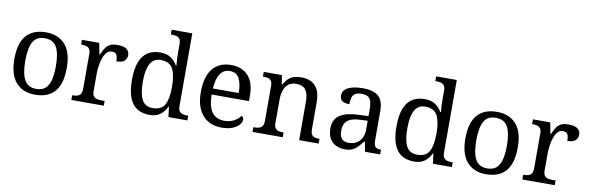

<svg xmlns="http://www.w3.org/2000/svg" viewBox="-52 -1217 5170 1685"><g transform="rotate(10 2533.5 -375.0)"><path d="M287 10Q179 10 117 -59Q55 -128 55 -269Q55 -409 114.5 -477.5Q174 -546 290 -546Q398 -546 460 -477.5Q522 -409 522 -269Q522 -128 462.5 -59Q403 10 287 10ZM289 -42Q339 -42 369 -67.5Q399 -93 412 -144Q425 -195 425 -269Q425 -381 394 -437Q363 -493 288 -493Q213 -493 182.5 -437Q152 -381 152 -269Q152 -157 183 -99.5Q214 -42 289 -42Z M610 0V-42H613Q636 -42 654.5 -47Q673 -52 684 -67.5Q695 -83 695 -114V-426Q695 -456 683.5 -470.5Q672 -485 653.5 -489.5Q635 -494 613 -494H610V-536H764L783 -437H788Q801 -467 816 -492Q831 -517 856 -531.5Q881 -546 925 -546Q980 -546 1006.5 -527Q1033 -508 1033 -473Q1033 -442 1011.5 -422Q990 -402 940 -402Q940 -430 935 -447Q930 -464 918.5 -472Q907 -480 887 -480Q859 -480 840 -458Q821 -436 810 -402Q799 -368 794 -331.5Q789 -295 789 -266V-109Q789 -80 800.5 -65.5Q812 -51 830.5 -46.5Q849 -42 871 -42H899V0Z M1307 10Q1241 10 1195.5 -19Q1150 -48 1126.5 -109.5Q1103 -171 1103 -267Q1103 -364 1126.5 -425.5Q1150 -487 1195.5 -516.5Q1241 -546 1307 -546Q1365 -546 1401.5 -521.5Q1438 -497 1460 -458H1466Q1463 -483 1461.5 -513.5Q1460 -544 1460 -568V-650Q1460 -680 1448.5 -694.5Q1437 -709 1418.5 -713.5Q1400 -718 1378 -718H1370V-760H1554V-110Q1554 -81 1565.5 -66Q1577 -51 1595.5 -46.5Q1614 -42 1636 -42H1644V0H1475L1464 -90H1460Q1438 -44 1402 -17Q1366 10 1307 10ZM1324 -54Q1402 -54 1431 -106.5Q1460 -159 1460 -267Q1460 -371 1431 -426.5Q1402 -482 1323 -482Q1279 -482 1252 -457Q1225 -432 1212.5 -384Q1200 -336 1200 -266Q1200 -160 1228.5 -107Q1257 -54 1324 -54Z M1949 10Q1840 10 1778.5 -62Q1717 -134 1717 -264Q1717 -404 1775 -475Q1833 -546 1939 -546Q2036 -546 2091.5 -486Q2147 -426 2147 -307V-261H1814Q1816 -152 1853.5 -102.5Q1891 -53 1963 -53Q2015 -53 2051.5 -74.5Q2088 -96 2106 -123Q2113 -120 2119 -111Q2125 -102 2125 -89Q2125 -69 2106 -46Q2087 -23 2048 -6.5Q2009 10 1949 10ZM2046 -315Q2046 -395 2021.5 -443.5Q1997 -492 1937 -492Q1882 -492 1851.5 -446.5Q1821 -401 1816 -315Z M2225 0V-42H2233Q2256 -42 2274.5 -47Q2293 -52 2304 -67.5Q2315 -83 2315 -114V-426Q2315 -456 2304 -470.5Q2293 -485 2275 -489.5Q2257 -494 2235 -494H2230V-536H2392L2405 -455H2410Q2431 -493 2454.5 -512.5Q2478 -532 2506 -539Q2534 -546 2566 -546Q2645 -546 2689.5 -499.5Q2734 -453 2734 -350V-114Q2734 -83 2743.5 -67.5Q2753 -52 2770 -47Q2787 -42 2809 -42H2814V0H2640V-345Q2640 -410 2615.5 -446Q2591 -482 2530 -482Q2485 -482 2458.5 -459.5Q2432 -437 2420.5 -400Q2409 -363 2409 -320V-109Q2409 -80 2420 -65.5Q2431 -51 2449 -46.5Q2467 -42 2489 -42H2494V0Z M3047 10Q3003 10 2967.5 -7.5Q2932 -25 2912 -60.5Q2892 -96 2892 -150Q2892 -230 2948.5 -268Q3005 -306 3120 -310L3203 -313V-373Q3203 -409 3197 -436.5Q3191 -464 3171 -480Q3151 -496 3110 -496Q3072 -496 3052 -482Q3032 -468 3025.5 -443.5Q3019 -419 3019 -387Q2977 -387 2955.5 -401.5Q2934 -416 2934 -450Q2934 -485 2958.5 -506Q2983 -527 3024 -536.5Q3065 -546 3114 -546Q3206 -546 3251.5 -507Q3297 -468 3297 -373V-114Q3297 -86 3303 -70.5Q3309 -55 3323 -48.5Q3337 -42 3359 -42H3362V0H3227L3211 -86H3203Q3182 -58 3162 -36.5Q3142 -15 3115.5 -2.5Q3089 10 3047 10ZM3070 -52Q3111 -52 3140.5 -69Q3170 -86 3186.5 -117.5Q3203 -149 3203 -191V-272L3139 -269Q3082 -267 3049.5 -252Q3017 -237 3003 -210.5Q2989 -184 2989 -145Q2989 -114 2998 -93.5Q3007 -73 3025 -62.5Q3043 -52 3070 -52Z M3664 10Q3598 10 3552.5 -19Q3507 -48 3483.5 -109.5Q3460 -171 3460 -267Q3460 -364 3483.5 -425.5Q3507 -487 3552.5 -516.5Q3598 -546 3664 -546Q3722 -546 3758.5 -521.5Q3795 -497 3817 -458H3823Q3820 -483 3818.5 -513.5Q3817 -544 3817 -568V-650Q3817 -680 3805.5 -694.5Q3794 -709 3775.5 -713.5Q3757 -718 3735 -718H3727V-760H3911V-110Q3911 -81 3922.5 -66Q3934 -51 3952.5 -46.5Q3971 -42 3993 -42H4001V0H3832L3821 -90H3817Q3795 -44 3759 -17Q3723 10 3664 10ZM3681 -54Q3759 -54 3788 -106.5Q3817 -159 3817 -267Q3817 -371 3788 -426.5Q3759 -482 3680 -482Q3636 -482 3609 -457Q3582 -432 3569.5 -384Q3557 -336 3557 -266Q3557 -160 3585.5 -107Q3614 -54 3681 -54Z M4306 10Q4198 10 4136 -59Q4074 -128 4074 -269Q4074 -409 4133.5 -477.5Q4193 -546 4309 -546Q4417 -546 4479 -477.5Q4541 -409 4541 -269Q4541 -128 4481.5 -59Q4422 10 4306 10ZM4308 -42Q4358 -42 4388 -67.5Q4418 -93 4431 -144Q4444 -195 4444 -269Q4444 -381 4413 -437Q4382 -493 4307 -493Q4232 -493 4201.5 -437Q4171 -381 4171 -269Q4171 -157 4202 -99.5Q4233 -42 4308 -42Z M4629 0V-42H4632Q4655 -42 4673.5 -47Q4692 -52 4703 -67.5Q4714 -83 4714 -114V-426Q4714 -456 4702.5 -470.5Q4691 -485 4672.5 -489.5Q4654 -494 4632 -494H4629V-536H4783L4802 -437H4807Q4820 -467 4835 -492Q4850 -517 4875 -531.5Q4900 -546 4944 -546Q4999 -546 5025.5 -527Q5052 -508 5052 -473Q5052 -442 5030.5 -422Q5009 -402 4959 -402Q4959 -430 4954 -447Q4949 -464 4937.5 -472Q4926 -480 4906 -480Q4878 -480 4859 -458Q4840 -436 4829 -402Q4818 -368 4813 -331.5Q4808 -295 4808 -266V-109Q4808 -80 4819.5 -65.5Q4831 -51 4849.5 -46.5Q4868 -42 4890 -42H4918V0Z"/></g></svg>

Font: Noto Serif Thai
Style: Regular
Weight: 400
Designer: Monotype Design Team
Foundry: Monotype Imaging Inc.
Version: Version 2.001